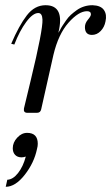

<svg xmlns="http://www.w3.org/2000/svg" viewBox="-20 -433 427 737"><path d="M85 0Q69 0 72 -17Q81 -56 98 -125Q145 -319 143 -358Q142 -383 127 -383Q106 -383 80.5 -348.5Q55 -314 35 -262L23 -265Q53 -335 83 -374Q113 -413 155 -413Q230 -413 204 -307L210 -317Q215 -327 220 -334.5Q225 -342 233.5 -354.5Q242 -367 252 -376Q262 -385 274.5 -394Q287 -403 302.5 -408Q318 -413 335 -413Q367 -412 379 -394.5Q391 -377 385 -351Q381 -329 366.5 -314Q352 -299 333 -299Q306 -299 306 -329Q306 -344 317.5 -357.5Q329 -371 329 -378Q329 -390 314 -390Q282 -390 243 -346Q204 -302 185 -222L138 -13Q135 0 122 0ZM2 284 8 257Q30 256 49.5 231Q69 206 79 168Q70 171 63 171Q47 171 38 161.5Q29 152 29 136Q29 114 46 95.5Q63 77 84 77Q125 77 125 119Q125 128 122 139Q111 192 75 238Q39 284 2 284Z"/></svg>

Font: HK Venetian
Style: Italic
Weight: 400
Italic angle: -12°
Version: Version 1.000;PS 001.000;hotconv 1.0.88;makeotf.lib2.5.64775